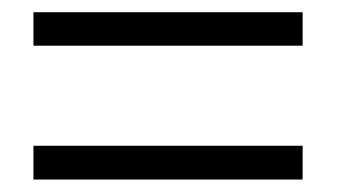

<svg xmlns="http://www.w3.org/2000/svg" viewBox="-20 -532 563 311"><path d="M34.2 -458V-512.2H470.2V-458ZM34.2 -241.2V-295.9H470.2V-241.2Z"/></svg>

Font: SimahzazaarabicW05-Regular
Style: Regular
Weight: 400
Designer: Ahmed zaza
Foundry: Ahmed zaza
Version: Version 1.001